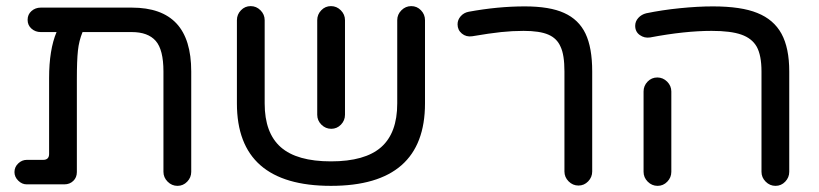

<svg xmlns="http://www.w3.org/2000/svg" viewBox="-20 -602 2679 628"><path d="M605.5 -368.2V-40Q605.5 -21.5 592.3 -7.8Q579.1 5.9 560.5 5.9Q542 5.9 528.3 -7.8Q514.6 -21.5 514.6 -40V-368.2Q514.6 -439.5 489.3 -468.3Q463.9 -497.1 411.1 -497.1H250Q238.3 -468.8 234.9 -436.5Q231.4 -404.3 231.4 -342.8V-39.1Q231.4 -21.5 219.7 -10.3Q208 1 190.4 1H67.4Q51.8 1 39.6 -11.2Q27.3 -23.4 27.3 -39.1Q27.3 -55.7 39.6 -67.4Q51.8 -79.1 67.4 -79.1H121.1Q140.6 -79.1 140.6 -98.6V-346.7Q140.6 -439.5 165 -497.1H113.3Q95.7 -497.1 83 -508.3Q70.3 -519.5 70.3 -537.1Q70.3 -554.7 83 -565.9Q95.7 -577.1 113.3 -577.1H411.1Q508.8 -577.1 557.1 -525.4Q605.5 -473.6 605.5 -368.2Z M1370.1 -536.1V-263.7Q1370.1 5.9 1062.5 5.9Q754.9 5.9 754.9 -263.7V-536.1Q754.9 -554.7 768.1 -568.4Q781.2 -582 799.8 -582Q818.4 -582 832 -568.4Q845.7 -554.7 845.7 -536.1V-263.7Q845.7 -167 898.4 -120.6Q951.2 -74.2 1062.5 -74.2Q1173.8 -74.2 1226.6 -120.6Q1279.3 -167 1279.3 -263.7V-536.1Q1279.3 -554.7 1293 -568.4Q1306.6 -582 1325.2 -582Q1343.8 -582 1356.9 -568.4Q1370.1 -554.7 1370.1 -536.1ZM1017.6 -226.6V-536.1Q1017.6 -554.7 1030.8 -568.4Q1043.9 -582 1062.5 -582Q1081.1 -582 1094.7 -568.4Q1108.4 -554.7 1108.4 -536.1V-226.6Q1108.4 -208 1095.2 -194.3Q1082 -180.7 1063.5 -180.7Q1044.9 -180.7 1031.2 -194.3Q1017.6 -208 1017.6 -226.6Z M1826.2 -41V-368.2Q1826.2 -422.9 1813.5 -449.2Q1801.8 -476.6 1773.4 -488.8Q1745.1 -501 1692.4 -501Q1656.2 -501 1619.1 -497.1Q1582 -493.2 1524.4 -483.4Q1504.9 -480.5 1490.7 -492.2Q1476.6 -503.9 1476.6 -522.5Q1476.6 -537.1 1486.8 -548.8Q1497.1 -560.5 1512.7 -563.5Q1608.4 -581.1 1696.3 -581.1Q1778.3 -581.1 1825.2 -559.6Q1873 -538.1 1895 -492.2Q1917 -446.3 1917 -368.2V-41Q1917 -22.5 1903.8 -8.8Q1890.6 4.9 1872.1 4.9Q1853.5 4.9 1839.8 -8.8Q1826.2 -22.5 1826.2 -41Z M2470.7 -40V-368.2Q2470.7 -420.9 2455.1 -449.2Q2439.5 -476.6 2404.8 -488.8Q2370.1 -501 2307.6 -501Q2219.7 -501 2106.4 -479.5Q2087.9 -476.6 2072.8 -487.3Q2057.6 -498 2057.6 -517.6Q2057.6 -532.2 2067.9 -543.5Q2078.1 -554.7 2093.8 -558.6Q2145.5 -569.3 2204.1 -575.2Q2262.7 -581.1 2311.5 -581.1Q2404.3 -581.1 2457 -559.6Q2510.7 -538.1 2536.1 -491.7Q2561.5 -445.3 2561.5 -368.2V-40Q2561.5 -21.5 2548.3 -7.8Q2535.2 5.9 2516.6 5.9Q2498 5.9 2484.4 -7.8Q2470.7 -21.5 2470.7 -40ZM2085 -40V-302.7Q2085 -321.3 2098.1 -335Q2111.3 -348.6 2129.9 -348.6Q2148.4 -348.6 2162.1 -335Q2175.8 -321.3 2175.8 -302.7V-40Q2175.8 -21.5 2162.6 -7.8Q2149.4 5.9 2130.9 5.9Q2112.3 5.9 2098.6 -7.8Q2085 -21.5 2085 -40Z"/></svg>

Font: KTXP_ComRound
Style: Medium
Weight: 500
Version: Version 1.01;May 16, 2022;FontCreator 13.0.0.2683 64-bit